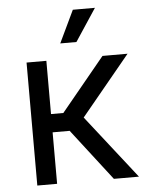

<svg xmlns="http://www.w3.org/2000/svg" viewBox="-54 -805 650 849"><g transform="rotate(-5 271.0 -380.5)"><path d="M77.1 0V-545.9H165V-309.6H219.7L414.1 -545.9H525.4L307.6 -281.7L528.3 0H417L240.7 -228.5H165V0ZM232.9 -617.2 301.3 -760.7H399.4L304.7 -617.2Z"/></g></svg>

Font: Inter
Style: Regular
Weight: 400
Designer: Rasmus Andersson
Foundry: rsms
Version: Version 4.001;git-9221beed3